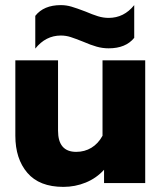

<svg xmlns="http://www.w3.org/2000/svg" viewBox="-20 -716 633 751"><path d="M118 -654Q151 -696 218 -696Q239 -696 259.5 -690Q280 -684 314 -671Q342 -659 363 -652.5Q384 -646 405 -646Q465 -646 505 -696V-568Q472 -527 405 -527Q381 -527 358 -533.5Q335 -540 305 -553Q275 -565 256.5 -571Q238 -577 218 -577Q159 -577 118 -526ZM40 -185V-480H207V-205Q207 -122 278 -122Q311 -122 337.5 -138Q364 -154 381 -185V-480H548V0H387V-52Q357 -19 315.5 -2Q274 15 228 15Q134 15 87 -40Q40 -95 40 -185Z"/></svg>

Font: Readiness
Style: Bold
Weight: 700
Designer: Katatrad Team
Foundry: CadsonDemak
Version: Version 1.00;January 16, 2020;FontCreator 12.0.0.2550 64-bit